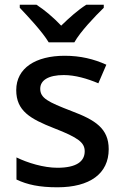

<svg xmlns="http://www.w3.org/2000/svg" viewBox="-20 -786 526 816"><path d="M187 -606H296C321 -651 383 -716 421 -753V-766H347C312 -744 276 -712 240 -677C207 -712 170 -743 135 -766H64V-753C100 -715 160 -651 187 -606ZM442 -152C442 -240 385 -276 284 -314C183 -353 151 -369 151 -409C151 -445 186 -467 251 -467C299 -467 351 -452 398 -432L432 -511C379 -535 322 -549 255 -549C132 -549 49 -497 49 -403C49 -315 108 -281 210 -241C313 -201 340 -180 340 -143C340 -100 305 -73 224 -73C165 -73 97 -94 50 -117V-23C96 -1 148 10 224 10C362 10 442 -48 442 -152Z"/></svg>

Font: Noto Sans Lao UI Med
Style: Regular
Weight: 500
Designer: Monotype Design Team
Foundry: Monotype Imaging Inc.
Version: Version 2.000